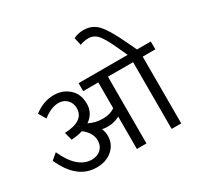

<svg xmlns="http://www.w3.org/2000/svg" viewBox="-198 -1208 1482 1440"><g transform="rotate(-30 543.0 -487.5)"><path d="M1085 -647 1086 -579H976V-1H893V-579H675V-1H592V-281Q544 -255 488 -255Q465 -255 440 -260Q453 -229 453 -196Q453 -125 400.5 -78Q348 -31 263 -31Q94 -31 1 -240L53 -284Q135 -101 262 -100Q311 -101 340.5 -129.5Q370 -158 370 -203Q370 -271 301 -323Q257 -309 203 -306L185 -375Q355 -382 355 -492Q355 -535 327 -564.5Q299 -594 254 -594Q190 -594 119 -538L82 -601Q163 -663 253 -663Q329 -663 383 -615.5Q437 -568 437 -483Q437 -401 367 -353Q423 -325 487 -325Q550 -325 591 -355V-578H460V-647H885L849 -725Q806 -821 773 -861.5Q740 -902 691 -902Q652 -902 618 -888L603 -954Q641 -974 690 -974Q765 -974 813 -921.5Q861 -869 921 -741L966 -647Z"/></g></svg>

Font: Martel Sans
Style: Regular
Weight: 400
Designer: Dan Reynolds and Mathieu Réguer
Foundry: Dan Reynolds and Mathieu Réguer
Version: Version 1.001;PS 001.001;hotconv 1.0.70;makeotf.lib2.5.58329